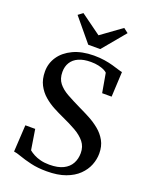

<svg xmlns="http://www.w3.org/2000/svg" viewBox="-177 -1068 925 1172"><g transform="rotate(20 286.0 -482.0)"><path d="M275 11Q216.5 11 171.2 0.2Q126 -10.5 94.8 -21.8Q63.5 -33 47.5 -34.5L57.5 -208.5H121.5L142.5 -77Q155.5 -66 174.5 -55.8Q193.5 -45.5 219.2 -39Q245 -32.5 276.5 -32.5Q332 -32.5 366.5 -49.8Q401 -67 417.2 -96.8Q433.5 -126.5 433.5 -164.5Q433.5 -206.5 409.8 -236Q386 -265.5 345.5 -288.5Q305 -311.5 254.5 -334Q223.5 -348 189.5 -366Q155.5 -384 125.5 -409.8Q95.5 -435.5 76.5 -472Q57.5 -508.5 57.5 -559Q57.5 -612 87 -655.5Q116.5 -699 172 -725.2Q227.5 -751.5 306 -752Q344.5 -752 376 -747Q407.5 -742 432 -735Q456.5 -728 473.5 -722.5Q490.5 -717 500.5 -715.5L492.5 -553H431L409 -678Q403.5 -684.5 388.8 -691.8Q374 -699 352 -704Q330 -709 302 -709Q255 -709 223 -694.8Q191 -680.5 174.8 -654.2Q158.5 -628 158.5 -592.5Q158.5 -548.5 180.8 -520.2Q203 -492 242.2 -470.2Q281.5 -448.5 331 -424.5Q366 -408 402.8 -388.5Q439.5 -369 470.8 -343.2Q502 -317.5 521.2 -282.8Q540.5 -248 540.5 -200.5Q540.5 -163 525.8 -125.5Q511 -88 479.2 -57Q447.5 -26 397 -7.5Q346.5 11 275 11ZM250 -802 126.5 -951 156.5 -973.5 289 -877.5 421.5 -973.5 451.5 -950.5 328 -802Z"/></g></svg>

Font: Merriweather 72pt Medium
Style: Regular
Weight: 500
Version: Version 2.100